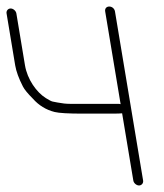

<svg xmlns="http://www.w3.org/2000/svg" viewBox="-50 -521 502 588"><path d="M272.1 -486 319.4 -202C317.2 -202.7 315.5 -203 314.2 -203H163.7C152.7 -203 140.3 -204.3 126.5 -207L111 -210C107.6 -210.7 100.8 -214.1 90.7 -220.4C61.8 -238.3 33.7 -277.9 26.5 -321L0.1 -480C-1.3 -487.9 -9.5 -495 -17.4 -495C-25.4 -495 -31.3 -487.9 -29.9 -480L-3.5 -321C-0.4 -302.4 7.5 -280.8 20.1 -256.2C24.8 -246.9 35 -234.6 50.5 -219C68.8 -198.3 91 -184.6 117.4 -178C130.6 -174.7 159.6 -173 204.4 -173H283.9C308.8 -173 322.1 -173.3 324 -174L358.3 32C359.6 39.9 367.9 47 375.8 47C383.7 47 389.6 39.9 388.3 32L302.1 -486C300.6 -494.8 293 -501 284.6 -501C276.1 -501 270.6 -494.8 272.1 -486Z"/></svg>

Font: MewTooHand
Style: Lta
Weight: 400
Designer: Mew Too, Robert Jablonski
Version: Version 0.77